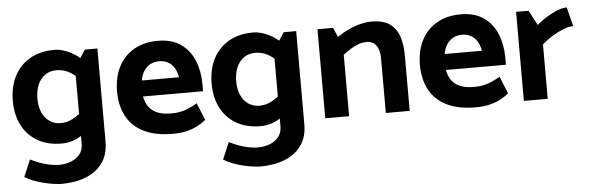

<svg xmlns="http://www.w3.org/2000/svg" viewBox="-48 -656 3195 1042"><g transform="rotate(-5 1550.0 -135.5)"><path d="M507 -485H439L377 -390V22Q377 70 340.5 97.5Q304 125 246 126Q209 125 172 115Q135 105 90 83L51 175Q71 188 98 198.5Q125 209 154 216Q183 223 208.5 226.5Q234 230 249 230Q326 230 384 206.5Q442 183 474.5 137Q507 91 507 23ZM404 -163Q369 -131 338.5 -115Q308 -99 274 -99Q239 -99 212.5 -117.5Q186 -136 172.5 -168Q159 -200 159 -241Q159 -284 172.5 -316.5Q186 -349 212 -368Q238 -387 275 -387Q308 -387 338.5 -372.5Q369 -358 405 -319L441 -407Q426 -430 398.5 -451Q371 -472 337.5 -485Q304 -498 273 -498Q195 -498 139.5 -465.5Q84 -433 54.5 -375.5Q25 -318 25 -241Q25 -165 54.5 -108Q84 -51 139 -19.5Q194 12 269 12Q304 12 334.5 1Q365 -10 392 -30.5Q419 -51 441 -78Z M1058 -204V-244Q1058 -313 1034.5 -371Q1011 -429 962 -463.5Q913 -498 837 -498Q762 -498 707 -466.5Q652 -435 622.5 -377.5Q593 -320 593 -242Q593 -165 624 -107.5Q655 -50 717.5 -19Q780 12 874 12Q916 12 948.5 4.5Q981 -3 1007.5 -16.5Q1034 -30 1056 -48L1018 -142Q986 -123 953 -111Q920 -99 877 -99Q829 -99 799 -112Q769 -125 753 -148.5Q737 -172 731 -204ZM732 -291Q738 -323 752 -344Q766 -365 787 -376Q808 -387 834 -387Q860 -387 880.5 -376.5Q901 -366 915 -345Q929 -324 935 -291Z M1590 -485H1522L1460 -390V22Q1460 70 1423.5 97.5Q1387 125 1329 126Q1292 125 1255 115Q1218 105 1173 83L1134 175Q1154 188 1181 198.5Q1208 209 1237 216Q1266 223 1291.5 226.5Q1317 230 1332 230Q1409 230 1467 206.5Q1525 183 1557.5 137Q1590 91 1590 23ZM1487 -163Q1452 -131 1421.5 -115Q1391 -99 1357 -99Q1322 -99 1295.5 -117.5Q1269 -136 1255.5 -168Q1242 -200 1242 -241Q1242 -284 1255.5 -316.5Q1269 -349 1295 -368Q1321 -387 1358 -387Q1391 -387 1421.5 -372.5Q1452 -358 1488 -319L1524 -407Q1509 -430 1481.5 -451Q1454 -472 1420.5 -485Q1387 -498 1356 -498Q1278 -498 1222.5 -465.5Q1167 -433 1137.5 -375.5Q1108 -318 1108 -241Q1108 -165 1137.5 -108Q1167 -51 1222 -19.5Q1277 12 1352 12Q1387 12 1417.5 1Q1448 -10 1475 -30.5Q1502 -51 1524 -78Z M1836 0V-335Q1853 -347 1873.5 -361Q1894 -375 1918 -384Q1942 -393 1966 -393Q1998 -393 2017 -369Q2036 -345 2036 -298V0H2166V-304Q2166 -360 2151.5 -404.5Q2137 -449 2101.5 -475Q2066 -501 2000 -501Q1974 -501 1942.5 -493.5Q1911 -486 1877.5 -470.5Q1844 -455 1813 -434L1791 -485H1706V0Z M2708 -204V-244Q2708 -313 2684.5 -371Q2661 -429 2612 -463.5Q2563 -498 2487 -498Q2412 -498 2357 -466.5Q2302 -435 2272.5 -377.5Q2243 -320 2243 -242Q2243 -165 2274 -107.5Q2305 -50 2367.5 -19Q2430 12 2524 12Q2566 12 2598.5 4.5Q2631 -3 2657.5 -16.5Q2684 -30 2706 -48L2668 -142Q2636 -123 2603 -111Q2570 -99 2527 -99Q2479 -99 2449 -112Q2419 -125 2403 -148.5Q2387 -172 2381 -204ZM2382 -291Q2388 -323 2402 -344Q2416 -365 2437 -376Q2458 -387 2484 -387Q2510 -387 2530.5 -376.5Q2551 -366 2565 -345Q2579 -324 2585 -291Z M2918 0V-296Q2946 -321 2977.5 -340Q3009 -359 3038 -370Q3067 -381 3090 -381L3064 -485Q3038 -485 3007.5 -472Q2977 -459 2948 -440.5Q2919 -422 2899 -404L2856 -485H2788V0Z"/></g></svg>

Font: Catamaran Thin
Style: Bold
Weight: 700
Version: Version 2.000